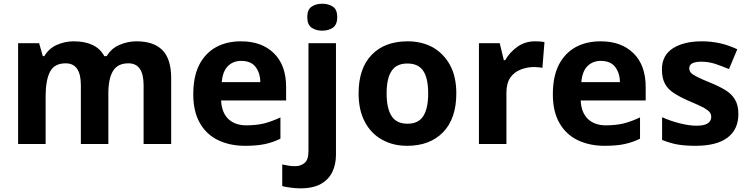

<svg xmlns="http://www.w3.org/2000/svg" viewBox="-20 -780 4057 1040"><path d="M719.2 -556.2Q812 -556.2 859.4 -508.8Q907.2 -460.9 907.2 -356V0H757.8V-318.8Q757.8 -437 675.8 -437Q616.7 -437 591.8 -395Q566.9 -353.5 566.9 -273.9V0H418V-318.8Q418 -437 335.9 -437Q273.9 -437 250.5 -390.6Q227.1 -344.7 227.1 -256.8V0H78.1V-545.9H191.9L211.9 -476.1H220.2Q245.1 -518.1 288.6 -537.1Q332 -556.2 378.9 -556.2Q439.9 -556.2 481 -536.6Q523.4 -516.6 544.9 -476.1H558.1Q583.5 -518.6 627.9 -537.1Q671.9 -556.2 719.2 -556.2Z M1285.2 -556.2Q1398.4 -556.2 1463.9 -491.2Q1529.8 -426.8 1529.8 -308.1V-235.8H1177.7Q1180.2 -172.9 1215.3 -136.7Q1252 -101.1 1314 -101.1Q1367.2 -101.1 1410.2 -111.3Q1453.6 -122.6 1499 -144V-28.8Q1458.5 -8.8 1414.6 0.5Q1371.1 9.8 1307.1 9.8Q1225.6 9.8 1162.1 -20.5Q1098.6 -50.8 1063 -112.8Q1026.9 -175.3 1026.9 -269Q1026.9 -365.2 1059.1 -428.7Q1091.8 -492.2 1149.9 -524.4Q1208 -556.2 1285.2 -556.2ZM1286.1 -450.2Q1243.2 -450.2 1214.4 -421.9Q1186 -393.6 1181.2 -335H1390.1Q1389.6 -384.3 1364.3 -417.5Q1339.4 -450.2 1286.1 -450.2Z M1644.5 -687Q1644.5 -729.5 1668.5 -744.1Q1691.4 -759.8 1725.6 -759.8Q1759.3 -759.8 1782.7 -744.1Q1806.6 -729.5 1806.6 -687Q1806.6 -646 1782.7 -629.9Q1758.3 -613.8 1725.6 -613.8Q1691.4 -613.8 1668 -629.9Q1644.5 -646 1644.5 -687ZM1606.9 240.2Q1579.1 240.2 1554.2 236.3Q1528.3 233.4 1508.8 228V110.8Q1535.6 116.2 1542.5 117.2Q1558.6 120.1 1578.6 120.1Q1608.4 120.1 1629.4 103Q1650.9 86.4 1650.9 37.1V-545.9H1799.8V59.1Q1799.8 108.9 1780.8 149.9Q1761.7 190.9 1719.2 215.8Q1676.3 240.2 1606.9 240.2Z M2451.7 -273.9Q2451.7 -138.2 2380.4 -64Q2308.6 9.8 2185.5 9.8Q2108.4 9.8 2049.8 -23.4Q1990.2 -55.7 1956.5 -119.6Q1922.4 -183.1 1922.4 -273.9Q1922.4 -410.6 1993.7 -483.4Q2064 -556.2 2188.5 -556.2Q2264.6 -556.2 2324.7 -523.4Q2383.3 -489.7 2417.5 -427.7Q2451.7 -365.2 2451.7 -273.9ZM2074.2 -273.9Q2074.2 -192.9 2101.1 -151.4Q2127.4 -109.9 2187.5 -109.9Q2246.6 -109.9 2272.9 -151.4Q2299.3 -193.4 2299.3 -273.9Q2299.3 -355.5 2272.9 -395.5Q2246.6 -436 2186.5 -436Q2127.4 -436 2101.1 -395.5Q2074.2 -355.5 2074.2 -273.9Z M2878.9 -556.2Q2884.8 -556.2 2905.3 -555.2Q2917 -554.7 2929.2 -551.8L2918 -412.1Q2912.6 -414.1 2897.5 -415.5Q2884.3 -417 2874 -417Q2835.4 -417 2800.8 -403.3Q2766.1 -390.1 2744.6 -360.4Q2723.1 -329.1 2723.1 -277.8V0H2574.2V-545.9H2687L2709 -454.1H2716.3Q2740.7 -496.6 2782.2 -526.4Q2823.7 -556.2 2878.9 -556.2Z M3232.9 -556.2Q3346.2 -556.2 3411.6 -491.2Q3477.5 -426.8 3477.5 -308.1V-235.8H3125.5Q3127.9 -172.9 3163.1 -136.7Q3199.7 -101.1 3261.7 -101.1Q3314.9 -101.1 3357.9 -111.3Q3401.4 -122.6 3446.8 -144V-28.8Q3406.2 -8.8 3362.3 0.5Q3318.8 9.8 3254.9 9.8Q3173.3 9.8 3109.9 -20.5Q3046.4 -50.8 3010.7 -112.8Q2974.6 -175.3 2974.6 -269Q2974.6 -365.2 3006.8 -428.7Q3039.6 -492.2 3097.7 -524.4Q3155.8 -556.2 3232.9 -556.2ZM3233.9 -450.2Q3190.9 -450.2 3162.1 -421.9Q3133.8 -393.6 3128.9 -335H3337.9Q3337.4 -384.3 3312 -417.5Q3287.1 -450.2 3233.9 -450.2Z M3979.5 -162.1Q3979.5 -79.1 3920.9 -34.7Q3862.8 9.8 3746.6 9.8Q3689.5 9.8 3648.4 2.4Q3608.4 -4.9 3566.4 -22V-145Q3612.3 -124.5 3661.1 -112.3Q3712.4 -99.1 3751.5 -99.1Q3795.9 -99.1 3814 -112.3Q3832.5 -125 3832.5 -146Q3832.5 -160.6 3825.2 -170.9Q3817.9 -181.2 3792.5 -196.3Q3762.7 -211.9 3714.4 -231.9Q3662.6 -254.4 3630.9 -275.4Q3598.1 -295.9 3581.5 -327.1Q3565.4 -357.9 3565.4 -403.8Q3565.4 -480 3624.5 -518.1Q3684.1 -556.2 3781.7 -556.2Q3832 -556.2 3878.4 -545.9Q3922.9 -536.6 3973.6 -513.2L3928.7 -405.8Q3885.7 -423.8 3852.5 -434.6Q3815.9 -445.8 3779.3 -445.8Q3713.4 -445.8 3713.4 -410.2Q3713.4 -397.5 3721.7 -386.7Q3730 -376.5 3754.9 -364.3Q3778.3 -352.1 3827.6 -332Q3874.5 -313 3908.2 -292.5Q3942.4 -272 3960.9 -241.2Q3979.5 -210.9 3979.5 -162.1Z"/></svg>

Font: Droid Sans Thai
Style: Bold
Weight: 700
Designer: Steve Matteson
Foundry: Ascender Corporation
Version: Version 1.00